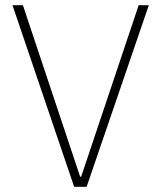

<svg xmlns="http://www.w3.org/2000/svg" viewBox="-20 -718 620 738"><path d="M265 0 28 -698H68L288 -39H292L513 -698H552L313 0Z"/></svg>

Font: IBM Plex Sans Hebrew ExtraLight
Style: Regular
Weight: 200
Designer: Mike Abbink, Paul van der Laan, Pieter van Rosmalen, Yanek Iontef
Foundry: Bold Monday
Version: Version 1.2